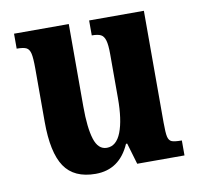

<svg xmlns="http://www.w3.org/2000/svg" viewBox="-63 -557 656 632"><g transform="rotate(-10 265.5 -241.5)"><path d="M72 -189V-366Q72 -402 68.5 -417Q65 -432 55.5 -437Q46 -442 23 -442V-492H206V-216Q206 -145 218 -107Q230 -69 259 -69Q291 -69 307 -110Q323 -151 323 -224V-371Q323 -402 318.5 -417Q314 -432 304 -437Q294 -442 274 -442V-492H457V-119Q457 -84 460 -71Q463 -58 472 -54Q481 -50 506 -50V0H348L327 -71H323Q288 9 208 9Q136 9 104 -38.5Q72 -86 72 -189Z"/></g></svg>

Font: Noto Serif Armenian SmBold Cond
Style: Regular
Weight: 600
Width: 3
Designer: Monotype Design team
Foundry: Monotype Imaging Inc.
Version: Version 1.000